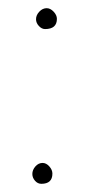

<svg xmlns="http://www.w3.org/2000/svg" viewBox="-20 -547 217 469"><path d="M68 -500Q68 -510 76 -518.5Q84 -527 94 -527Q103 -527 111 -518.5Q119 -510 119 -501Q119 -476 90 -476Q82 -476 75 -483.5Q68 -491 68 -500ZM59 -122Q59 -132 66.5 -140.5Q74 -149 84 -149Q93 -149 100.5 -140.5Q108 -132 108 -123Q108 -98 81 -98Q72 -98 65.5 -105.5Q59 -113 59 -122Z"/></svg>

Font: Amatic SC
Style: Regular
Weight: 400
Designer: Multiple Designers
Foundry: Vernon Adams
Version: Version 2.505